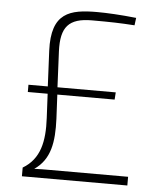

<svg xmlns="http://www.w3.org/2000/svg" viewBox="-51 -746 664 791"><g transform="rotate(5 281.0 -350.5)"><path d="M179 -36C158 -36 138 -36 117 -35C183 -80 194 -153 190 -248L185 -348H422L424 -378H183L176 -527C172 -626 204 -665 301 -665C378 -665 418 -664 477 -660L481 -691C417 -698 358 -701 319 -701C207 -701 129 -683 136 -525L143 -378H63V-348H145L150 -248C155 -152 140 -78 69 -36V0H505V-36Z"/></g></svg>

Font: Exo 2 Extra Light
Style: Regular
Weight: 250
Designer: Natanael Gama
Version: Version 1.001;PS 001.001;hotconv 1.0.88;makeotf.lib2.5.64775